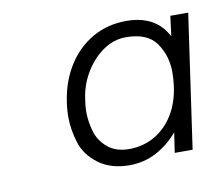

<svg xmlns="http://www.w3.org/2000/svg" viewBox="-49 -778 514 444"><g transform="rotate(-10 208.5 -556.0)"><path d="M222 -391Q179 -391 150 -412.5Q121 -434 111.5 -465Q102 -496 102 -525Q102 -543 105 -562Q112 -608 134.5 -644Q157 -680 192.5 -700.5Q228 -721 273 -721Q329 -721 358 -685Q364 -677 369 -668L375 -715H417L372 -401H330L337 -448Q337 -447 336 -447Q315 -422 286 -406.5Q257 -391 222 -391ZM228 -428Q261 -428 288 -443.5Q315 -459 332.5 -487.5Q350 -516 355 -555Q357 -571 357 -586Q357 -624 336.5 -654Q316 -684 265 -684Q237 -684 212.5 -667.5Q188 -651 170.5 -623Q153 -595 148 -562Q145 -544 145 -529Q145 -508 151.5 -484.5Q158 -461 177.5 -444.5Q197 -428 228 -428Z"/></g></svg>

Font: Lexend ExtLt
Style: Italic
Weight: 250
Italic angle: -8.13011°
Designer: Bonnie Shaver-Troup, Thomas Jockin
Foundry: Lexend
Version: Version 1.007